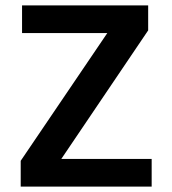

<svg xmlns="http://www.w3.org/2000/svg" viewBox="-20 -694 641 714"><path d="M544 0H57V-96L379 -571H62V-674H531V-581L208 -103H544Z"/></svg>

Font: Hind Jalandhar SemiBold
Style: Regular
Weight: 600
Designer: Namrata Goyal
Foundry: Indian Type Foundry
Version: Version 0.702;PS 1.0;hotconv 1.0.81;makeotf.lib2.5.63406